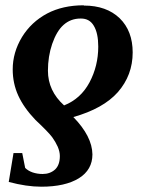

<svg xmlns="http://www.w3.org/2000/svg" viewBox="-20 -491 552 725"><path d="M296 -471 297 -470Q382 -470 432 -422Q481 -374 481 -293Q481 -207 425 -143Q370 -81 257 -49Q328 24 329 92Q329 150 278 182Q226 214 136 214Q80 214 13 196L31 87H64L75 143Q86 154 103 160Q121 166 141 166Q169 166 188 149Q206 132 206 98Q206 82 198 63Q190 45 177 27Q162 7 114 -38Q70 -84 49 -130Q28 -176 28 -229Q28 -293 63 -351Q98 -408 158 -440Q217 -471 296 -471ZM286 -421H284Q247 -421 220 -397Q194 -374 177 -325Q161 -278 161 -224Q161 -148 222 -93Q285 -118 318 -180Q351 -242 351 -315Q351 -366 334 -394Q318 -421 286 -421Z"/></svg>

Font: Libra Serif Modern
Style: Bold Italic
Weight: 700
Italic angle: -12°
Designer: Stefan Peev, Context Ltd
Foundry: Stefan Peev, Context Ltd
Version: Version 1.000